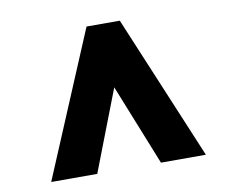

<svg xmlns="http://www.w3.org/2000/svg" viewBox="-62 -826 802 665"><g transform="rotate(-10 339.0 -493.5)"><path d="M67 -239 281 -748H398L611 -239H453L339 -524L229 -239Z"/></g></svg>

Font: Koeln Type Sans ExtraBold
Style: Regular
Weight: 800
Designer: Eben Sorkin
Foundry: Eben Sorkin
Version: Version 2.001